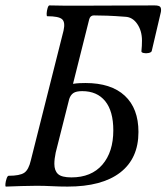

<svg xmlns="http://www.w3.org/2000/svg" viewBox="-22 -687 616 710"><path d="M0 3Q-3 3 -2 -7Q-1 -17 2.5 -27Q6 -37 10 -37Q51 -37 67.5 -48Q84 -59 92 -94L213 -574Q220 -605 207.5 -616Q195 -627 153 -627Q150 -627 150.5 -637Q151 -647 154 -657Q157 -667 161 -667Q190 -666 219.5 -666Q249 -666 278 -666Q346 -666 414.5 -666.5Q483 -667 549 -667Q566 -667 570.5 -661.5Q575 -656 573 -643L539 -498Q537 -493 527.5 -491Q518 -489 509 -491Q500 -493 501 -498Q502 -506 502.5 -517Q503 -528 503 -537Q503 -573 485.5 -598.5Q468 -624 441 -625Q403 -628 374.5 -629Q346 -630 325 -630Q312 -630 308 -616L248 -377Q261 -379 272.5 -379.5Q284 -380 294 -380Q389 -380 439.5 -333Q490 -286 490 -199Q490 -101 422.5 -49Q355 3 228 3Q199 3 170.5 1.5Q142 0 113 0Q86 0 58 1Q30 2 0 3ZM242 -31Q316 -31 356.5 -78Q397 -125 397 -205Q397 -276 367 -313Q337 -350 282 -350Q260 -350 249.5 -343Q239 -336 234 -321L184 -123Q179 -99 179 -81Q179 -56 192.5 -43.5Q206 -31 242 -31Z"/></svg>

Font: Junicode Two Beta Condensed Medium
Style: Italic
Weight: 500
Width: 3
Italic angle: -9°
Version: Version 1.053; ttfautohint (v1.8.4)